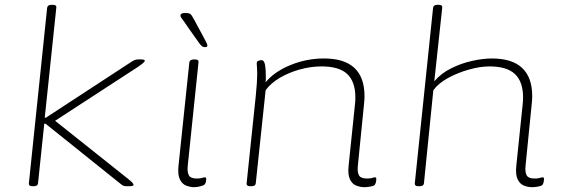

<svg xmlns="http://www.w3.org/2000/svg" viewBox="-20 -772 2339 798"><path d="M114 2Q99 2 100 -10L176 -740Q178 -752 194 -752H200Q216 -752 214 -740L166 -283H171L526 -515Q534 -520 540 -522.5Q546 -525 554 -525H566Q582 -525 582 -519Q581 -515 572.5 -508Q564 -501 555 -495L209 -270L513 -28Q535 -11 535 -4Q535 2 518 2H507Q500 2 494.5 0.5Q489 -1 481 -8L169 -258H164L138 -10Q137 2 120 2Z M787 6Q771 6 754 -0.5Q737 -7 727.5 -26.5Q718 -46 722 -84L767 -513Q769 -525 786 -525H790Q807 -525 805 -513L760 -80Q758 -55 765.5 -42.5Q773 -30 798 -30Q812 -30 819.5 -32.5Q827 -35 832 -35Q837 -35 837 -28Q837 -12 830 -5Q826 -1 812 2.5Q798 6 787 6ZM832 -576Q825 -576 820 -579.5Q815 -583 807 -594L761 -659Q745 -683 737.5 -692.5Q730 -702 730 -707Q730 -718 749 -718Q766 -718 771.5 -713.5Q777 -709 786 -692L828 -614Q842 -589 842 -583Q842 -576 832 -576Z M1494 6Q1478 6 1461 -0.5Q1444 -7 1434.5 -26.5Q1425 -46 1429 -84L1455 -335Q1456 -343 1456.5 -351.5Q1457 -360 1457 -367Q1457 -432 1423.5 -464Q1390 -496 1317 -496Q1271 -496 1225 -483Q1179 -470 1142 -448Q1105 -426 1084 -397L1043 -10Q1042 2 1024 2H1020Q1004 2 1005 -10L1043 -373Q1046 -402 1047.5 -425.5Q1049 -449 1049 -461Q1049 -482 1048 -494Q1047 -506 1047 -509Q1047 -517 1054.5 -519.5Q1062 -522 1067 -522Q1078 -522 1081.5 -502.5Q1085 -483 1085 -447Q1085 -437 1084 -430Q1120 -474 1187 -501.5Q1254 -529 1327 -529Q1495 -529 1495 -372Q1495 -365 1494.5 -356.5Q1494 -348 1493 -340L1467 -80Q1465 -55 1472.5 -42.5Q1480 -30 1505 -30Q1519 -30 1526.5 -32.5Q1534 -35 1539 -35Q1544 -35 1544 -28Q1544 -21 1542 -13.5Q1540 -6 1537 -3Q1533 1 1519 3.5Q1505 6 1494 6Z M2191 6Q2175 6 2158 -0.5Q2141 -7 2131.5 -26.5Q2122 -46 2126 -84L2152 -335Q2153 -343 2153.5 -351.5Q2154 -360 2154 -367Q2154 -432 2120.5 -464Q2087 -496 2014 -496Q1976 -496 1929.5 -483Q1883 -470 1842.5 -448Q1802 -426 1781 -397L1742 -10Q1741 2 1723 2H1719Q1703 2 1704 -10L1780 -740Q1782 -752 1798 -752H1803Q1820 -752 1818 -740L1785 -434Q1813 -467 1855 -488Q1897 -509 1942.5 -519Q1988 -529 2024 -529Q2192 -529 2192 -372Q2192 -365 2191.5 -356.5Q2191 -348 2190 -340L2164 -80Q2162 -55 2169.5 -42.5Q2177 -30 2202 -30Q2216 -30 2223.5 -32.5Q2231 -35 2236 -35Q2241 -35 2241 -28Q2241 -21 2239 -13.5Q2237 -6 2234 -3Q2230 1 2216 3.5Q2202 6 2191 6Z"/></svg>

Font: Asap Expanded Expanded Thin
Style: Italic
Weight: 100
Width: 7
Italic angle: -6°
Designer: Pablo Cosgaya
Foundry: Omnibus-Type
Version: Version 3.001; ttfautohint (v1.8.4.7-5d5b)